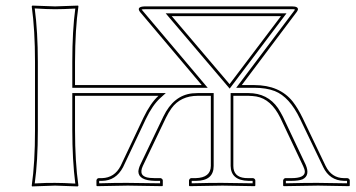

<svg xmlns="http://www.w3.org/2000/svg" viewBox="-20 -668 1283 691"><path d="M106 -444.8Q106 -559.6 94.2 -645L96.2 -647.9Q97.7 -647.9 178.2 -645Q178.2 -645 261.2 -647.9L262.2 -645Q250.5 -564.9 250 -444.8V-361.8H670.9H706.1L483.9 -625Q469.7 -644 501 -645H1030.8Q1053.7 -645 1052.2 -633.3Q1050.8 -628.9 1047.9 -625L850.1 -361.8H895Q986.3 -361.8 1033.7 -302.2Q1052.2 -278.3 1068.8 -244.1L1151.9 -70.8Q1173.3 -27.3 1217.8 -26.9H1230Q1237.8 -25.4 1238.8 -19V0L1236.8 2Q1235.8 2 1125 0L1001 2L999 0V-19Q1001 -25.9 1006.8 -26.9H1028.8Q1076.7 -26.9 1077.1 -49.8Q1076.7 -59.1 1070.8 -70.8L988.8 -244.1Q955.6 -311.5 902.3 -320.8Q889.2 -322.8 874 -323.2H819.8V-70.8Q819.8 -31.2 861.8 -27.3Q868.2 -26.9 874 -26.9H891.1Q897.9 -24.9 898.9 -19V0L897 2Q896 2 780.8 0L662.1 2L660.2 0V-19Q662.1 -25.9 668 -26.9H684.1Q738.3 -28.3 738.8 -70.8V-323.2H736.8H691.9Q629.9 -323.2 597.2 -278.3Q586.4 -263.2 577.1 -244.1L494.1 -70.8Q476.1 -32.2 519 -27.8Q527.3 -26.9 537.1 -26.9H558.1Q564.9 -24.9 565.9 -19V0L564 2Q563 2 439.9 0L329.1 2L327.1 0V-19Q328.6 -25.9 335 -26.9H347.2Q392.1 -28.3 414.1 -70.8L496.1 -244.1Q521.5 -296.9 550.3 -323.2H250V-200.2Q250 -85.4 262.2 0L259.8 2.9Q258.3 2.9 178.2 0L95.2 2.9L94.2 0Q106 -81.5 106 -200.2ZM806.2 -365.2 991.2 -609.9H598.1ZM116.2 -444.8V-200.2Q116.2 -87.4 105 -7.8Q149.4 -10.3 178.2 -9.8Q207 -9.8 251 -7.3Q240.2 -91.8 240.2 -200.2V-333H576.7L557.1 -315.4Q528.8 -289.6 504.9 -239.7L422.9 -66.4Q397 -17.6 347.2 -17.1H336.9V-8.3Q405.3 -10.3 439.9 -9.8Q472.2 -9.8 556.2 -8.3V-17.1H537.1Q479 -18.6 478 -50.3Q478.5 -61.5 484.9 -75.2L567.9 -248.5Q604.5 -324.7 671.9 -332Q681.2 -333 691.9 -333H749V-70.8Q749 -17.6 686 -17.1Q684.6 -17.1 684.1 -17.1H669.9V-8.3Q749 -10.3 780.8 -9.8Q815.4 -9.8 889.2 -8.3V-17.1H874Q811 -18.6 810.1 -70.8V-333H874Q942.9 -333 980.5 -278.8Q989.7 -264.6 998 -248.5L1080.1 -75.2Q1096.7 -36.6 1069.3 -22.9Q1055.2 -17.1 1028.8 -17.1H1008.8V-8.3Q1093.3 -10.3 1125 -9.8Q1159.7 -9.8 1229 -8.3V-17.1H1217.8Q1166 -18.6 1143.1 -66.9L1060.1 -239.7Q1022 -319.3 968.8 -340.3Q938 -352.1 895 -352.1H830.1L1040 -630.9Q1041.5 -632.8 1041.5 -633.8Q1037.1 -635.3 1030.8 -634.8H501Q493.7 -634.8 489.7 -633.8Q490.7 -632.3 491.7 -631.3L727.5 -352.1H240.2V-444.8Q240.2 -558.1 251 -637.2Q206.5 -634.8 178.2 -634.8Q149.4 -634.8 105 -637.7Q116.2 -552.7 116.2 -444.8ZM806.6 -349.1 576.2 -620.1H1011.2Z"/></svg>

Font: Linux Biolinum Outline O
Style: Bold
Weight: 700
Designer: Philipp H. Poll
Foundry: Philipp H. Poll
Version: Version 0.9.2